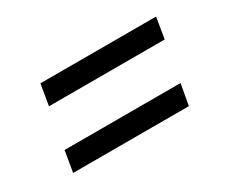

<svg xmlns="http://www.w3.org/2000/svg" viewBox="-60 -577 671 572"><g transform="rotate(-30 275.0 -291.0)"><path d="M96 -359 108 -431H506L494 -359ZM59 -151 71 -223H470L457 -151Z"/></g></svg>

Font: DM Sans 24pt
Style: Italic
Weight: 400
Italic angle: -10°
Designer: Colophon Foundry, Jonny Pinhorn
Foundry: Colophon Foundry
Version: Version 4.004;gftools[0.9.30]